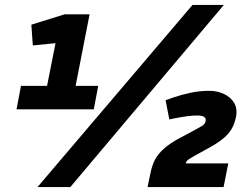

<svg xmlns="http://www.w3.org/2000/svg" viewBox="-20 -758 1015 778"><path d="M152 -316 205 -583 113 -574 107 -658 242 -700H343L268 -316ZM65 -410H378L360 -315H47ZM132 0 760 -738H887L265 0ZM578 0 589 -53Q595 -85 607 -109Q619 -133 643.5 -155Q668 -177 709 -199L758 -225Q784 -239 797.5 -247Q811 -255 813 -267Q816 -280 806 -285Q796 -290 780 -290Q761 -290 738 -287Q715 -284 685 -278L666 -274L651 -352L682 -363Q718 -375 754 -382.5Q790 -390 828 -390Q860 -390 887 -377.5Q914 -365 928.5 -341.5Q943 -318 936 -283Q930 -254 917 -233Q904 -212 880.5 -193.5Q857 -175 818 -154L767 -126Q757 -120 745 -112.5Q733 -105 731 -90L730 -82L708 -96H905L886 0Z"/></svg>

Font: REM SemiBold
Style: Italic
Weight: 600
Italic angle: -11°
Designer: Octavio Pardo
Foundry: Ashler Design
Version: Version 1.005;gftools[0.9.28]